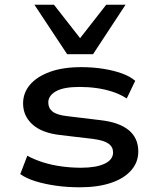

<svg xmlns="http://www.w3.org/2000/svg" viewBox="-20 -786 666 815"><path d="M319 9Q264 9 216 2Q168 -5 129.5 -17Q91 -29 66 -47L96 -125Q127 -108 164 -96.5Q201 -85 242 -79.5Q283 -74 324 -74Q388 -74 424 -91Q460 -108 460 -139Q460 -162 441 -176Q422 -190 377 -196L234 -213Q157 -222 117.5 -258Q78 -294 78 -347Q78 -392 107.5 -426.5Q137 -461 192 -481Q247 -501 325 -501Q374 -501 418 -494Q462 -487 497 -474.5Q532 -462 554 -443L518 -368Q490 -386 458 -396.5Q426 -407 390.5 -412Q355 -417 318 -417Q250 -417 217.5 -398.5Q185 -380 185 -351Q185 -327 203 -312.5Q221 -298 265 -293L406 -276Q486 -267 526.5 -233.5Q567 -200 567 -143Q567 -97 536.5 -62.5Q506 -28 450.5 -9.5Q395 9 319 9ZM265 -556 126 -766H209L320 -624L431 -766H513L375 -556Z"/></svg>

Font: Nunito Sans 10pt Expanded SemiBold
Style: Regular
Weight: 600
Width: 7
Designer: Vernon Adams
Foundry: Vernon Adams
Version: Version 3.101;gftools[0.9.27]